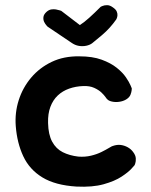

<svg xmlns="http://www.w3.org/2000/svg" viewBox="-20 -713 586 743"><path d="M276 9Q194 4 144 -26.5Q94 -57 70 -108.5Q46 -160 41 -225Q37 -277 52.5 -325.5Q68 -374 100.5 -412.5Q133 -451 180 -473.5Q227 -496 287 -495Q338 -495 373.5 -482Q409 -469 432 -450.5Q455 -432 467.5 -413.5Q480 -395 485 -383Q490 -371 490 -371Q490 -371 489.5 -364Q489 -357 485 -346.5Q481 -336 468 -328Q456 -321 441 -319Q426 -317 413 -320Q400 -323 395 -329Q394 -329 388.5 -337Q383 -345 372.5 -355Q362 -365 344.5 -373Q327 -381 302 -380Q273 -379 247.5 -370Q222 -361 203.5 -343.5Q185 -326 175 -299.5Q165 -273 166 -237Q167 -192 182 -164.5Q197 -137 223 -124Q249 -111 283 -107Q309 -105 332 -110.5Q355 -116 373 -125Q391 -134 402.5 -141Q414 -148 416 -148Q433 -154 447.5 -152Q462 -150 474.5 -143Q487 -136 495 -125Q505 -112 505.5 -100Q506 -88 503.5 -81Q501 -74 501 -74Q501 -74 489 -60.5Q477 -47 450.5 -29.5Q424 -12 381 0Q338 12 276 9ZM256 -548 164 -610Q164 -610 159.5 -615Q155 -620 151 -628Q147 -636 148 -646.5Q149 -657 160 -667Q169 -675 178.5 -676.5Q188 -678 196.5 -676.5Q205 -675 211 -673Q217 -671 217 -671L289 -616Q305 -626 325 -644Q345 -662 370 -687Q370 -687 377 -690Q384 -693 394.5 -693Q405 -693 416 -685Q428 -677 431.5 -669Q435 -661 434.5 -654Q434 -647 432 -642.5Q430 -638 430 -638Q418 -621 404.5 -606Q391 -591 374.5 -577Q358 -563 337 -546Q328 -539 314 -536Q300 -533 285 -535.5Q270 -538 256 -548Z"/></svg>

Font: Sour Gummy Medium
Style: Regular
Weight: 500
Designer: Stefie Justprince
Foundry: Eifetstype
Version: Version 1.000